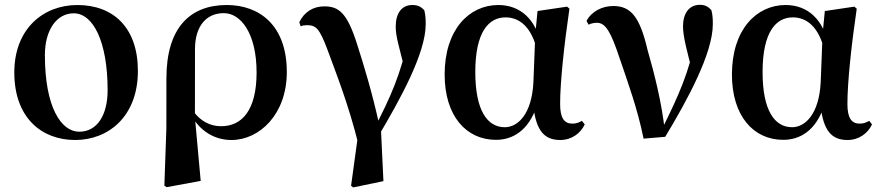

<svg xmlns="http://www.w3.org/2000/svg" viewBox="-20 -573 3705 808"><path d="M296.2 16.2C436.1 16.2 560.3 -82.9 560.3 -274.3C560.3 -458 455.8 -551.9 305.6 -551.9C163.5 -551.9 40.2 -453.2 40.2 -267.9C40.2 -76.5 156.1 16.2 296.2 16.2ZM313.4 -18.7C237.8 -18.7 168.9 -120.9 168.9 -341.7C168.9 -445.8 218 -517 290.1 -517C372.1 -517 432.9 -398.2 432.9 -193.3C432.9 -91.6 390.9 -18.7 313.4 -18.7Z M671.7 208.4 681.2 214.7 824.6 188.3 800.7 -74.4 800.3 -86.8 800.6 -369.3C801.6 -461.6 846.8 -517.7 922 -517.7C993.4 -517.7 1059.8 -432.4 1059.8 -268.3C1059.8 -109.2 998.4 -41.8 910.5 -41.8C863.1 -41.8 825.7 -64.1 798.4 -98.6L782.5 -84.8H786.9C821.2 -24.1 880.2 16.2 954 16.2C1071.2 16.2 1187 -91.1 1187 -270C1187 -467.7 1070.6 -551.9 934.5 -551.9C779 -551.9 680.3 -455.7 680.3 -243.1L680.1 -31.5Z M1457.4 208.9 1466.4 215.7 1593.6 189.3 1582.3 -47.4 1575.6 -49.8C1546.5 -182.4 1510 -302.3 1483.8 -383.5C1440.4 -523.4 1403.4 -546.2 1344.3 -546.2C1297.5 -546.2 1259.9 -522.2 1239.5 -479.4L1245.3 -462.3C1254.1 -465.8 1262.4 -467.1 1270.1 -467.1C1309.2 -467.1 1323.4 -455.9 1357.5 -365.4C1389.8 -276.1 1446.4 -138 1490.8 44.3L1491.7 -41ZM1572.2 0.1C1663.4 -153.9 1771.5 -348.1 1771.5 -471.2C1771.5 -495.2 1770.5 -509.4 1765.6 -530C1751.3 -545 1738.7 -551.9 1715 -551.9C1671.2 -551.9 1645.3 -518.1 1645.3 -461.3C1645.3 -421.3 1656.3 -387 1689.5 -257.3L1697 -407.8C1668.7 -268 1624.7 -164.3 1551.8 -26.4Z M2067.3 15.5C2135.8 15.5 2204.4 -21.6 2239.4 -128.7L2224.4 -127.3C2235.7 -24.9 2269.5 16.2 2337.5 16.2C2386.3 16.2 2424 -12.8 2440.7 -49.4L2429 -64.5C2417.2 -58 2406.2 -52.7 2388.7 -52.7C2354.5 -52.7 2337.2 -76.4 2337.2 -135.4C2337.2 -229 2354.7 -388.7 2376.4 -536.5L2366.4 -545L2242.1 -526.6L2232.6 -428L2224.8 -227.4C2218 -90.4 2157.7 -37.6 2104.5 -37.6C2030.2 -37.6 1980.2 -108.9 1980.2 -269.8C1980.2 -440.9 2038 -499.9 2107.4 -499.9C2165.5 -499.9 2218.2 -460.9 2242.2 -353.7L2263.5 -381.8H2257C2237.2 -490.5 2170.2 -551.9 2077.1 -551.9C1954.5 -551.9 1851.2 -448.8 1851.2 -259.4C1851.2 -86.1 1941 15.5 2067.3 15.5Z M2688.4 10.4 2779.4 2.8C2872.8 -152.1 2979.8 -348.3 2979.8 -471.2C2979.8 -495.9 2978.8 -510.9 2973.6 -530.7C2959.6 -545.7 2946.7 -552.7 2925 -552.7C2879.2 -552.7 2854.3 -515.4 2854.3 -462C2854.3 -421.2 2871 -354.8 2898.2 -256.3L2908.6 -415.3C2881 -271.3 2835.4 -169.7 2767.6 -33.3L2760.1 -18.2H2778.2C2764.8 -143.1 2733.7 -263.1 2705.2 -362.4C2672.6 -502.7 2634.7 -547.7 2560.9 -547.7C2515.2 -547.7 2469.8 -525.9 2448.2 -484.7L2456.9 -469.1C2466.9 -474.1 2478.5 -477.1 2492.3 -477.1C2529.6 -477.1 2551.7 -435.8 2588.4 -325.6C2622.3 -225.6 2662.5 -117 2688.4 10.4Z M3276.3 15.5C3344.8 15.5 3413.4 -21.6 3448.4 -128.7L3433.4 -127.3C3444.7 -24.9 3478.5 16.2 3546.5 16.2C3595.3 16.2 3633 -12.8 3649.7 -49.4L3638 -64.5C3626.2 -58 3615.2 -52.7 3597.7 -52.7C3563.5 -52.7 3546.2 -76.4 3546.2 -135.4C3546.2 -229 3563.7 -388.7 3585.4 -536.5L3575.4 -545L3451.1 -526.6L3441.6 -428L3433.8 -227.4C3427 -90.4 3366.7 -37.6 3313.5 -37.6C3239.2 -37.6 3189.2 -108.9 3189.2 -269.8C3189.2 -440.9 3247 -499.9 3316.4 -499.9C3374.5 -499.9 3427.2 -460.9 3451.2 -353.7L3472.5 -381.8H3466C3446.2 -490.5 3379.2 -551.9 3286.1 -551.9C3163.5 -551.9 3060.2 -448.8 3060.2 -259.4C3060.2 -86.1 3150 15.5 3276.3 15.5Z"/></svg>

Font: Source Han Serif TW VF
Style: Regular
Weight: 250
Designer: Ryoko NISHIZUKA 西塚涼子 (kana & ideographs); Frank Grießhammer (Latin, Greek & Cyrillic); Wenlong ZHANG 张文龙 (bopomofo); San
Foundry: Adobe
Version: Version 2.002;hotconv 1.1.0;makeotfexe 2.6.0